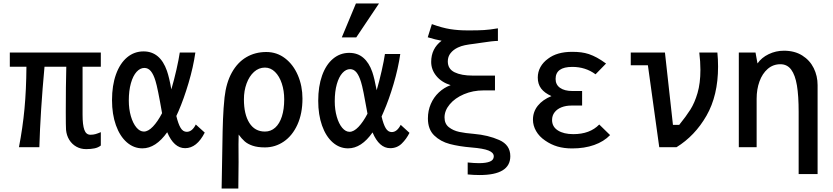

<svg xmlns="http://www.w3.org/2000/svg" viewBox="-20 -855 4840 1115"><path d="M363.5 -101Q362 -122 362 -204.5Q362 -358 365 -467.5H238.5Q214.5 -208.5 208.5 0H90Q112 -114 122.2 -223.5Q132.5 -333 133.5 -467.5H37V-550H565.5V-467.5H459.5V-188.5Q459.5 -129.5 469.8 -101Q480 -72.5 505 -72.5Q521.5 -72.5 534.5 -76.2Q547.5 -80 565.5 -87.5V-10Q550.5 2 529.2 6.5Q508 11 480 11Q449 11 423.5 -3.2Q398 -17.5 382.2 -43Q366.5 -68.5 363.5 -101Z M630.5 -273.5Q630.5 -359 653.5 -423Q676.5 -487 718 -521.8Q759.5 -556.5 813.5 -556.5Q910 -556.5 949.5 -443.5Q963 -404.5 975 -336Q991 -390.5 1004.8 -451.2Q1018.5 -512 1024 -550H1114.5Q1102.5 -465.5 1075 -373Q1047.5 -280.5 1016.5 -209L1004 -181.5Q1015 -135.5 1028.8 -112.5Q1042.5 -89.5 1064.5 -89.5Q1096 -89.5 1117 -132L1169 -85Q1123 5.5 1055 5.5Q990 5.5 951 -87Q884.5 6.5 807 6.5Q756.5 6.5 716.2 -28.8Q676 -64 653.2 -127.8Q630.5 -191.5 630.5 -273.5ZM815.5 -91Q840.5 -91 868 -119.8Q895.5 -148.5 921 -197.5V-198.5Q895.5 -346 883 -385Q871.5 -423 856 -441.8Q840.5 -460.5 818.5 -460.5Q794 -460.5 773.2 -437.8Q752.5 -415 740.2 -371.8Q728 -328.5 728 -271Q728 -221.5 740 -180.2Q752 -139 772 -115Q792 -91 815.5 -91Z M1267 240 1270.5 42.5 1271.5 -15.5Q1272.5 -96.5 1275 -162Q1277.5 -227.5 1284 -289.5Q1293.5 -374.5 1326.5 -433.8Q1359.5 -493 1410.8 -523Q1462 -553 1526.5 -553Q1588 -553 1635.8 -516.2Q1683.5 -479.5 1710 -417.5Q1736.5 -355.5 1736.5 -282.5Q1736.5 -195.5 1707.2 -131.2Q1678 -67 1628.2 -33Q1578.5 1 1518.5 1Q1476 1 1447.2 -8.8Q1418.5 -18.5 1400.8 -34.2Q1383 -50 1366 -73.5Q1365 -59.5 1365 -16.5L1365.5 87Q1365.5 150 1364 240ZM1630.5 -278Q1630.5 -328 1616.5 -370.2Q1602.5 -412.5 1577 -437.5Q1551.5 -462.5 1518.5 -462.5Q1483 -462.5 1455.2 -437.5Q1427.5 -412.5 1412 -370.2Q1396.5 -328 1396.5 -278Q1396.5 -191 1428.2 -141Q1460 -91 1518.5 -91Q1553 -91 1578.2 -113.8Q1603.5 -136.5 1617 -178.8Q1630.5 -221 1630.5 -278Z M1828 -269.5Q1828 -353.5 1850.5 -416.5Q1873 -479.5 1914 -513.8Q1955 -548 2008 -548Q2057 -548 2090.2 -519.2Q2123.5 -490.5 2142 -437Q2154.5 -400.5 2167.5 -331Q2183 -384 2196.5 -444Q2210 -504 2215.5 -541.5H2304.5Q2292.5 -458 2265.5 -366.8Q2238.5 -275.5 2208 -206L2196 -178.5Q2206.5 -133 2220 -110.5Q2233.5 -88 2255 -88Q2285.5 -88 2307 -130L2358 -83.5Q2340 -47.5 2312.8 -21Q2285.5 5.5 2246 5.5Q2182 5.5 2143.5 -86Q2079 6.5 2001.5 6.5Q1951.5 6.5 1912 -28.2Q1872.5 -63 1850.2 -125.8Q1828 -188.5 1828 -269.5ZM1965 -638 2047 -835H2181L2049 -638ZM2010 -89.5Q2034.5 -89.5 2061.8 -118Q2089 -146.5 2114 -194.5V-195.5Q2088 -344 2076.5 -379Q2065 -416.5 2049.8 -435Q2034.5 -453.5 2013 -453.5Q1989 -453.5 1968.5 -431Q1948 -408.5 1936 -366.2Q1924 -324 1924 -267Q1924 -218 1935.8 -177.2Q1947.5 -136.5 1967.2 -113Q1987 -89.5 2010 -89.5Z M2761.5 92.5Q2803 92.5 2825.2 83.2Q2847.5 74 2847.5 53Q2847.5 31.5 2817.2 19.2Q2787 7 2719 1.5Q2646 -4.5 2592 -18.8Q2538 -33 2501.5 -68.5Q2465 -104 2465 -167Q2465 -212.5 2481.8 -251.2Q2498.5 -290 2528.5 -318.2Q2558.5 -346.5 2597 -360.5Q2544 -377 2514 -413.8Q2484 -450.5 2484 -495.5Q2484 -573 2544.5 -618.5Q2510 -624.5 2464 -638.5L2488 -715Q2548.5 -693 2594.8 -685.8Q2641 -678.5 2693 -678.5H2715Q2758 -678.5 2791.5 -680.5Q2825 -682.5 2871.5 -690.5V-617.5Q2840 -617 2777 -607L2753 -603.5L2735.5 -601Q2701.5 -597 2679.8 -592.5Q2658 -588 2639 -579Q2612.5 -566.5 2596.5 -546.2Q2580.5 -526 2580.5 -498.5Q2580.5 -454.5 2620 -435.2Q2659.5 -416 2725 -416H2854.5V-330H2788Q2726.5 -330 2674.2 -307.8Q2622 -285.5 2591.8 -249.2Q2561.5 -213 2561.5 -173Q2561.5 -136 2586.8 -116.2Q2612 -96.5 2647 -89Q2682 -81.5 2732.5 -77.5Q2814.5 -70.5 2879 -42Q2943.5 -13.5 2943.5 52Q2943.5 161.5 2765.5 161.5Q2731 161.5 2696 158V88.5Q2734.5 92.5 2761.5 92.5Z M3145.5 -39Q3111.5 -62 3093.2 -94Q3075 -126 3075 -160Q3075 -205.5 3103 -240.8Q3131 -276 3182.5 -297Q3142 -315 3122.5 -341Q3103 -367 3103 -404.5Q3103 -437.5 3118.5 -465.5Q3134 -493.5 3162.5 -514Q3214.5 -554 3302.5 -554Q3332 -554 3354.8 -551Q3377.5 -548 3399.5 -541Q3424 -532.5 3447 -520Q3470 -507.5 3499.5 -486L3438.5 -423.5Q3380.5 -466.5 3303.5 -466.5Q3206.5 -466.5 3206.5 -396.5Q3206.5 -363 3232.5 -344.8Q3258.5 -326.5 3304 -326.5H3360.5V-242H3298Q3266.5 -242 3241 -232Q3215.5 -222 3200.8 -203Q3186 -184 3186 -158Q3186 -119 3219.8 -97.5Q3253.5 -76 3309.5 -76Q3406 -76 3460 -132L3523 -70.5Q3487 -33 3430.5 -13Q3374 7 3302.5 7Q3255.5 7 3217.2 -4.2Q3179 -15.5 3145.5 -39Z M3742.5 -476H3643V-550H3841.5L3888 -130H3924.5Q3964.5 -179.5 3989.2 -218.5Q4014 -257.5 4030.8 -314.8Q4047.5 -372 4047.5 -449.5Q4047.5 -496.5 4041 -550H4146Q4150 -512 4150 -468Q4150 -300.5 4082.8 -183.2Q4015.5 -66 3908.5 0H3808.5Z M4512 -482Q4469.5 -482 4438.2 -454.8Q4407 -427.5 4390.5 -382Q4374 -336.5 4374 -282V0H4270.5V-151V-268V-550H4367.5L4379 -486.5Q4402.5 -520.5 4444 -540.5Q4485.5 -560.5 4532.5 -560.5Q4594.5 -560.5 4638.8 -532.8Q4683 -505 4705.5 -459.5Q4728 -414 4728 -361V156H4618V-206Q4618 -298.5 4608 -358.8Q4598 -419 4574.8 -450.5Q4551.5 -482 4512 -482Z"/></svg>

Font: JuliaMono SemiBold
Style: Regular
Weight: 600
Monospace: yes
Designer: cormullion
Foundry: corm
Version: Version 0.055; ttfautohint (v1.8.4)